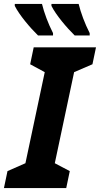

<svg xmlns="http://www.w3.org/2000/svg" viewBox="-49 -954 507 974"><path d="M330 -774H406V-786C381 -835 361 -889 350 -934H212V-924C235 -878 289 -814 330 -774ZM144 -774H220V-786C195 -835 175 -889 164 -934H26V-924C49 -878 103 -814 144 -774ZM-29 0H287L305 -86L229 -126L327 -588L420 -628L438 -714H122L104 -628L178 -588L80 -126L-11 -86Z"/></svg>

Font: Noto Sans
Style: Bold Italic
Weight: 700
Italic angle: -12°
Designer: Monotype Design Team
Foundry: Monotype Imaging Inc.
Version: Version 2.013